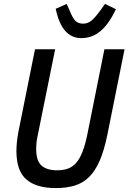

<svg xmlns="http://www.w3.org/2000/svg" viewBox="-20 -950 657 982"><path d="M262 -698 173 -258Q168 -236 166.5 -219Q165 -202 165 -189Q165 -127 192.5 -103Q220 -79 272 -79Q303 -79 327 -87.5Q351 -96 369.5 -117Q388 -138 402 -174Q416 -210 427 -264L514 -698H617L529 -260Q513 -182 490.5 -129.5Q468 -77 436.5 -45.5Q405 -14 362.5 -1Q320 12 265 12Q167 12 115.5 -31.5Q64 -75 64 -178Q64 -198 66.5 -224Q69 -250 75 -280L159 -698ZM396 -755Q296 -755 265 -905L321 -930L335 -899Q351 -858 365.5 -843.5Q380 -829 405 -829Q428 -829 446.5 -843.5Q465 -858 495 -899L517 -930L573 -903Q537 -827 494 -791Q451 -755 396 -755Z"/></svg>

Font: IBM Plex Sans Cond Medm
Style: Italic
Weight: 500
Width: 3
Italic angle: -11°
Designer: Mike Abbink, Paul van der Laan, Pieter van Rosmalen
Foundry: Bold Monday
Version: Version 1.3